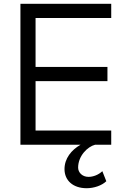

<svg xmlns="http://www.w3.org/2000/svg" viewBox="-20 -765 652 1015"><path d="M88 0H406C357 28 321 73 321 129C321 189 366 230 438 230C477 230 518 216 542 193L521 140C501 159 473 170 448 170C414 170 393 146 393 121C393 59 443 10 483 0H568V-75H168V-336H548V-411H168V-670H568V-745H88Z"/></svg>

Font: Mluvka
Style: Regular
Weight: 400
Designer: Modified by Jiří Krblich, Original typeface by Gumpita Rahayu
Foundry: Gumpita Rahayu & Jiří Krblich
Version: Version 2.000;Glyphs 3.1.1 (3134)